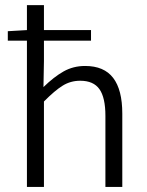

<svg xmlns="http://www.w3.org/2000/svg" viewBox="-20 -735 577 755"><path d="M314.5 -475.6Q389.2 -475.6 425 -428.7Q460.9 -381.8 460.9 -288.1V0H394.5V-279.3Q394.5 -351.1 371.1 -384.3Q347.7 -417.5 295.4 -417.5Q257.8 -417.5 226.8 -398.4Q195.8 -379.4 152.8 -335.9V0H85.9V-575.2H10.7V-612.3L85.9 -616.7V-714.8H152.8V-616.7H337.9V-575.2H152.8V-495.1L150.9 -392.6Q191.9 -432.6 230 -454.1Q268.1 -475.6 314.5 -475.6Z"/></svg>

Font: Varta
Style: Light
Weight: 300
Designer: Joana Correia, Viktoriya Grabowska, Eben Sorkin
Foundry: Sorkin Type
Version: Version 1.002; ttfautohint (v1.3) -l 8 -r 24 -G 200 -x 12 -H